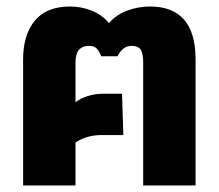

<svg xmlns="http://www.w3.org/2000/svg" viewBox="-20 -570 672 590"><path d="M51 -387Q51 -463 87 -506.5Q123 -550 195 -550Q230 -550 261.5 -537.5Q293 -525 315 -499Q337 -525 371 -537.5Q405 -550 441 -550Q581 -550 581 -387V0H420V-379Q420 -405 412.5 -417Q405 -429 384 -429Q357 -429 341 -397H291Q285 -413 277 -421Q269 -429 254 -429Q212 -429 212 -379V-256Q228 -268 250 -275Q272 -282 296 -282H355L359 -155H293Q246 -155 212 -132V0H51Z"/></svg>

Font: Kanit SemiBold
Style: Regular
Weight: 600
Designer: Katatrad Team
Foundry: CadsonDemak
Version: Version 1.030